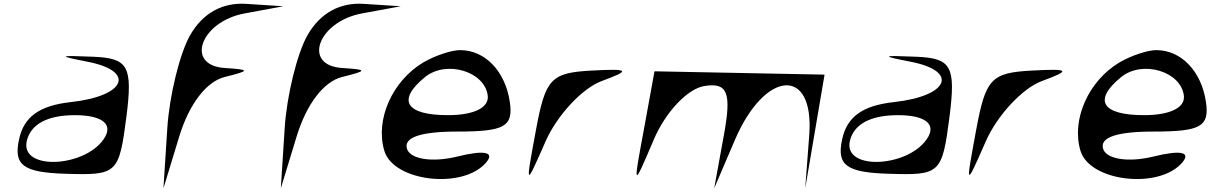

<svg xmlns="http://www.w3.org/2000/svg" viewBox="-20 -943 6569 1042"><path d="M83 -185C53 -46 107 -7 335 0C616 9 626 0 666 -309C701 -583 676 -627 488 -635C296 -643 291 -640 455 -608C718 -557 663 -422 365 -389C193 -370 109 -309 83 -185ZM125 -176C145 -268 236 -318 386 -318C527 -318 590 -274 552 -203C460 -35 90 -12 125 -176Z M888 -247 867 79 953 -203C1007 -379 1100 -500 1199 -525C1339 -560 1339 -565 1200 -574C982 -588 1069 -826 1307 -870L1518 -909L1318 -922C1188 -931 1081 -872 1013 -754C956 -656 899 -423 888 -247Z M1525 -247 1504 79 1590 -203C1644 -379 1737 -500 1836 -525C1976 -560 1976 -565 1837 -574C1619 -588 1706 -826 1944 -870L2155 -909L1955 -922C1825 -931 1718 -872 1650 -754C1593 -656 1536 -423 1525 -247Z M2066 -124C2117 44 2496 86 2619 -62C2666 -118 2609 -130 2460 -93C2329 -61 2211 -78 2190 -132C2166 -196 2259 -229 2462 -229C2718 -229 2766 -256 2747 -388C2723 -556 2613 -671 2477 -671C2429 -671 2338 -640 2277 -604C2108 -503 2015 -292 2066 -124ZM2287 -525C2402 -618 2611 -556 2627 -424C2635 -359 2552 -318 2411 -318C2182 -318 2132 -399 2287 -525Z M2888 -234C2831 75 2830 76 2941 -176C3003 -317 3140 -464 3245 -503C3406 -562 3396 -571 3191 -560C2969 -548 2940 -516 2888 -234Z M3532 -556 3474 -238C3415 80 3415 80 3528 -185C3592 -335 3711 -461 3802 -476C3928 -497 3951 -441 3909 -212L3856 79L3969 -185C4132 -564 4399 -583 4372 -212L4350 79C4385 -127 4420 -332 4455 -538Z M4550 -185C4520 -46 4574 -7 4802 0C5083 9 5093 0 5133 -309C5168 -583 5143 -627 4955 -635C4763 -643 4758 -640 4922 -608C5185 -557 5130 -422 4832 -389C4660 -370 4576 -309 4550 -185ZM4592 -176C4612 -268 4703 -318 4853 -318C4994 -318 5057 -274 5019 -203C4927 -35 4557 -12 4592 -176Z M5277 -234C5220 75 5219 76 5330 -176C5392 -317 5529 -464 5634 -503C5795 -562 5785 -571 5580 -560C5358 -548 5329 -516 5277 -234Z M5844 -124C5895 44 6274 86 6397 -62C6444 -118 6387 -130 6238 -93C6107 -61 5989 -78 5968 -132C5944 -196 6037 -229 6240 -229C6496 -229 6544 -256 6525 -388C6501 -556 6391 -671 6255 -671C6207 -671 6116 -640 6055 -604C5886 -503 5793 -292 5844 -124ZM6065 -525C6180 -618 6389 -556 6405 -424C6413 -359 6330 -318 6189 -318C5960 -318 5910 -399 6065 -525Z"/></svg>

Font: Venom Sans
Style: Obl
Weight: 400
Version: Version 1.001